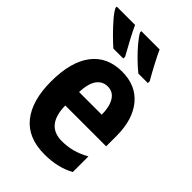

<svg xmlns="http://www.w3.org/2000/svg" viewBox="-230 -856 957 957"><g transform="rotate(45 248.5 -378.0)"><path d="M255 -556Q353 -556 407.5 -490Q462 -424 462 -309V-236H174Q176 -98 287 -98Q327 -98 362 -107.5Q397 -117 435 -138V-28Q367 10 273 10Q156 10 97.5 -63Q39 -136 39 -270Q39 -409 95 -482.5Q151 -556 255 -556ZM257 -453Q221 -453 199.5 -424Q178 -395 175 -332H335Q335 -387 315 -420Q295 -453 257 -453ZM309 -766Q320 -741 341.5 -700Q363 -659 386 -619V-606H319Q294 -626 265.5 -654Q237 -682 213.5 -710Q190 -738 180 -757V-766ZM136 -766Q149 -737 169.5 -698.5Q190 -660 213 -619V-606H143Q122 -624 93.5 -652.5Q65 -681 40.5 -709.5Q16 -738 7 -757V-766Z"/></g></svg>

Font: Noto Sans Condensed
Style: Bold
Weight: 700
Width: 3
Designer: Monotype Design Team
Foundry: Monotype Imaging Inc.
Version: Version 2.013; ttfautohint (v1.8.4.7-5d5b)